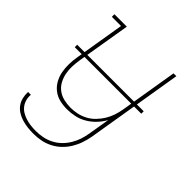

<svg xmlns="http://www.w3.org/2000/svg" viewBox="-203 -652 1006 1006"><g transform="rotate(45 300.0 -148.5)"><path d="M208 223Q185 223 163.5 220.5Q142 218 122 212Q102 206 84 195Q66 184 54 167.5Q42 151 37 130.5Q32 110 33 88H54Q52 107 57 125Q62 143 73 157Q84 171 99.5 180Q115 189 133 194.5Q151 200 169.5 202Q188 204 207 204Q232 204 257 199Q282 194 305.5 182Q329 170 348 151.5Q367 133 380.5 110.5Q394 88 402 64Q410 40 414 15L434 -105Q420 -79 398.5 -56.5Q377 -34 351 -19Q325 -4 296.5 2Q268 8 241 8Q212 8 185.5 1.5Q159 -5 138 -21.5Q117 -38 104 -61.5Q91 -85 86 -111.5Q81 -138 81.5 -166.5Q82 -195 87 -223L133 -501H65V-520H157L107 -220Q103 -194 102 -168.5Q101 -143 106 -119Q111 -95 122.5 -73.5Q134 -52 153.5 -37.5Q173 -23 197.5 -17Q222 -11 248 -11Q272 -11 296 -16Q320 -21 343 -33Q366 -45 384.5 -64Q403 -83 416.5 -105Q430 -127 438 -151Q446 -175 450 -199L503 -520H524L435 18Q430 45 421 71.5Q412 98 397 122.5Q382 147 361 167Q340 187 314 200Q288 213 261 218Q234 223 208 223ZM40 -251V-269H533V-251Z"/></g></svg>

Font: Iosevka Etoile Thin
Style: Italic
Weight: 100
Italic angle: -9°
Designer: Belleve Invis
Foundry: Belleve Invis
Version: Version 22.1.2; ttfautohint (v1.8.4)